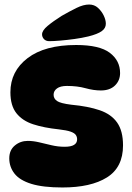

<svg xmlns="http://www.w3.org/2000/svg" viewBox="-20 -825 585 849"><path d="M317 -626Q420 -626 465.5 -591.5Q511 -557 511 -502Q511 -469 488.5 -447Q466 -425 426 -425Q394 -425 358 -435Q322 -445 276 -445Q247 -445 232 -434Q217 -423 217 -406Q217 -389 232 -378.5Q247 -368 295 -362Q370 -355 421 -337.5Q472 -320 498 -283Q524 -246 524 -182Q524 -85 453 -40.5Q382 4 256 4Q170 4 118.5 -12Q67 -28 44 -57.5Q21 -87 21 -125Q21 -161 45.5 -181.5Q70 -202 103 -202Q126 -202 152 -196Q178 -190 207 -183Q236 -176 266 -176Q321 -176 321 -209Q321 -220 315 -228.5Q309 -237 292 -243Q275 -249 240 -253Q174 -260 126.5 -275.5Q79 -291 52.5 -324.5Q26 -358 26 -417Q26 -510 102 -568Q178 -626 317 -626ZM166 -673Q166 -690 190.5 -710.5Q215 -731 253 -755Q288 -775 318.5 -790Q349 -805 374 -805Q397 -805 413 -790.5Q429 -776 438.5 -756.5Q448 -737 448 -720Q448 -700 429.5 -687Q411 -674 371 -664Q342 -657 309 -652.5Q276 -648 246.5 -645.5Q217 -643 198 -643Q183 -643 174.5 -652Q166 -661 166 -673Z"/></svg>

Font: DynaPuff SemiBold
Style: Regular
Weight: 600
Designer: Toshi Omagari, Jennifer Daniel
Foundry: Google Fonts
Version: Version 2.000